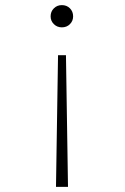

<svg xmlns="http://www.w3.org/2000/svg" viewBox="-20 -535 490 751"><path d="M222 -515Q241 -515 253.5 -502.5Q266 -490 266 -471Q266 -453 253.5 -440.5Q241 -428 222 -428Q203.5 -428 190.8 -440.5Q178 -453 178 -471Q178 -490 190.8 -502.5Q203.5 -515 222 -515ZM238 -319 246 196H199L207 -319Z"/></svg>

Font: League Mono Thin Condensed
Style: Regular
Weight: 100
Width: 1
Designer: Tyler Finck
Foundry: The League of Moveable Type / Tyler Finck
Version: Version 2.300;RELEASE